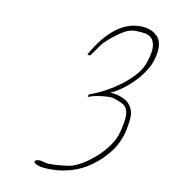

<svg xmlns="http://www.w3.org/2000/svg" viewBox="-61 -517 504 571"><g transform="rotate(10 191.5 -231.5)"><path d="M200.2 -230 202.1 -238.3Q227.5 -247.1 252.4 -260.7Q277.3 -274.4 298.3 -290.8Q319.3 -307.1 335 -325.7Q350.6 -344.2 356.4 -363.3Q366.7 -394.5 365 -411.4Q363.3 -428.2 355 -436.3Q346.7 -444.3 333.5 -446.3Q320.3 -448.2 307.6 -448.2Q286.6 -449.2 263.4 -433.3Q240.2 -417.5 225.6 -403.3Q216.3 -396.5 206.3 -381.3Q196.3 -366.2 185.5 -352.5L177.2 -354.5Q239.3 -464.4 317.4 -464.4Q353.5 -464.4 372.1 -442.9Q390.6 -421.4 376.5 -373.5Q372.6 -359.4 362.5 -342.8Q352.5 -326.2 337.9 -309.8Q323.2 -293.5 304.4 -278.8Q285.6 -264.2 264.6 -254.4Q284.7 -253.4 301 -246.3Q317.4 -239.3 323.2 -231Q334.5 -217.3 335.9 -202.1Q337.4 -187 330.6 -153.3Q322.3 -115.2 300.3 -86.2Q278.3 -57.1 248.5 -36.1Q222.2 -17.1 191.7 -8.1Q161.1 1 130.4 1Q103 1 91.1 -3.4Q79.1 -7.8 78.1 -12.5Q77.1 -17.1 85.7 -19Q94.2 -21 108.4 -16.1Q112.3 -14.2 123 -14.2Q135.3 -14.2 147.7 -15.1Q160.2 -16.1 171.6 -17.6Q183.1 -19 186.5 -20Q202.1 -23.9 221.7 -35.9Q241.2 -47.9 259.8 -64.5Q278.3 -81.1 293 -101.6Q307.6 -122.1 313.5 -144Q321.3 -174.3 321.8 -191.2Q322.3 -208 316.9 -217Q311.5 -226.1 301 -230.7Q290.5 -235.4 275.4 -240.2Q272.5 -241.2 261.2 -241.2Q248.5 -241.2 230.5 -238.3Q212.4 -235.4 200.2 -230Z"/></g></svg>

Font: ML-NILA06_NewLipi
Style: Regular
Weight: 400
Designer: CLT@C-DIT
Version: Version ML-NILA06_NewLipi 2.